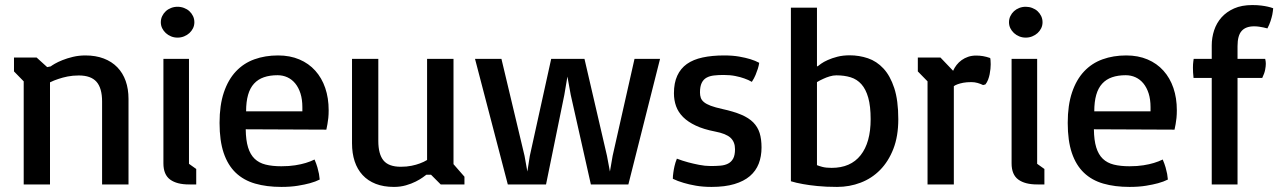

<svg xmlns="http://www.w3.org/2000/svg" viewBox="-20 -733 5080 763"><path d="M74.2 -409.7 35.6 -449.2V-504.4H125.5L167.5 -466.3L181.6 -469.2Q185.1 -472.2 197.5 -479.5Q210 -486.8 228.3 -494.1Q246.6 -501.5 270 -507.1Q293.5 -512.7 319.3 -512.7Q360.4 -512.7 392.3 -500.5Q424.3 -488.3 446.3 -465.6Q468.3 -442.9 479.5 -411.1Q490.7 -379.4 490.7 -339.8V0H385.7V-329.6Q385.7 -382.8 363.5 -408Q341.3 -433.1 293 -433.1Q269 -433.1 248.5 -429Q228 -424.8 212.4 -419.4Q194.3 -413.6 178.7 -405.8V0H74.2Z M685.5 -583.5Q671.9 -583.5 659.9 -588.4Q647.9 -593.3 638.9 -601.6Q629.9 -609.9 624.5 -620.8Q619.1 -631.8 619.1 -644.5Q619.1 -657.7 624.5 -668.9Q629.9 -680.2 638.9 -688.5Q647.9 -696.8 659.9 -701.4Q671.9 -706.1 685.5 -706.1Q699.2 -706.1 711.4 -701.4Q723.6 -696.8 732.7 -688.5Q741.7 -680.2 747.1 -668.9Q752.4 -657.7 752.4 -644.5Q752.4 -631.8 747.1 -620.8Q741.7 -609.9 732.7 -601.6Q723.6 -593.3 711.4 -588.4Q699.2 -583.5 685.5 -583.5ZM629.4 -499H731V-82L759.8 -61.5V0H731.9L731 -1V0Q682.6 0 656 -19.5Q629.4 -39.1 629.4 -84Z M852.5 -244.6Q852.5 -314.9 869.6 -365.7Q886.7 -416.5 917.5 -449.2Q948.2 -481.9 991 -497.3Q1033.7 -512.7 1085 -512.7Q1132.3 -512.7 1169.7 -496.8Q1207 -481 1232.9 -452.1Q1258.8 -423.3 1272.5 -383.3Q1286.1 -343.3 1286.1 -294.9Q1286.1 -278.3 1284.7 -264.2Q1283.2 -250 1281.2 -239.7Q1279.3 -227.5 1276.9 -217.8L956.5 -219.2Q957 -175.8 965.8 -147.2Q974.6 -118.7 991.9 -102.1Q1009.3 -85.4 1035.6 -78.9Q1062 -72.3 1098.1 -72.3Q1128.9 -72.3 1153.3 -76.2Q1177.7 -80.1 1194.8 -85.4Q1214.4 -91.3 1230 -99.1Q1237.3 -82 1241.5 -67.4Q1245.6 -52.7 1247.6 -42Q1249.5 -29.3 1250.5 -19.5Q1234.4 -11.2 1211.4 -4.9Q1191.9 0.5 1163.6 5.1Q1135.3 9.8 1098.1 9.8Q1039.6 9.8 993.9 -3.4Q948.2 -16.6 916.7 -46.6Q885.3 -76.7 868.9 -125.2Q852.5 -173.8 852.5 -244.6ZM1181.6 -290.5V-307.1Q1181.6 -337.9 1174.1 -361.6Q1166.5 -385.3 1153.3 -401.4Q1140.1 -417.5 1122.1 -425.8Q1104 -434.1 1083 -434.1Q1052.2 -434.1 1028.8 -426Q1005.4 -418 989.5 -400.6Q973.6 -383.3 965.8 -356Q958 -328.6 958 -290.5Z M1378.9 -499H1483.4V-172.9Q1483.4 -120.6 1503.9 -95.5Q1524.4 -70.3 1572.8 -70.3Q1596.2 -70.3 1615.2 -74.2Q1634.3 -78.1 1648.4 -83.5Q1664.6 -89.4 1677.2 -97.2V-499H1782.2V-80.6L1825.7 -30.8V0H1731.4L1692.9 -38.6H1674.3Q1670.4 -35.6 1659.7 -27.8Q1648.9 -20 1632.1 -11.5Q1615.2 -2.9 1593.3 3.4Q1571.3 9.8 1545.4 9.8Q1504.4 9.8 1473.1 -2.4Q1441.9 -14.6 1420.9 -37.4Q1399.9 -60.1 1389.4 -92Q1378.9 -124 1378.9 -163.6Z M1867.7 -499H1972.7L2064.5 -113.8L2075.7 -51.3L2085.4 -113.3L2170.4 -499H2302.7L2392.1 -113.8L2403.8 -51.3L2414.6 -113.8L2501.5 -499H2603L2477.1 0H2328.1L2248 -356.4L2234.9 -428.7L2222.7 -356.4L2149.9 0H1998Z M2653.8 -22.5Q2653.8 -33.7 2655.8 -46.9Q2657.2 -58.1 2660.4 -72.5Q2663.6 -86.9 2669.9 -102.5Q2691.4 -94.2 2714.8 -87.9Q2734.9 -82.5 2758.3 -77.9Q2781.7 -73.2 2804.7 -73.2Q2825.2 -73.2 2842.8 -74.7Q2860.4 -76.2 2873.3 -82.8Q2886.2 -89.4 2893.6 -102.8Q2900.9 -116.2 2900.9 -140.1Q2900.9 -168.9 2883.1 -185.5Q2865.2 -202.1 2821.3 -210.4Q2775.9 -219.2 2744.9 -233.9Q2713.9 -248.5 2694.6 -267.8Q2675.3 -287.1 2666.7 -311Q2658.2 -335 2658.2 -362.3Q2658.2 -403.3 2671.4 -432.1Q2684.6 -460.9 2709.7 -478.8Q2734.9 -496.6 2772.2 -504.6Q2809.6 -512.7 2857.9 -512.7Q2891.6 -512.7 2917.7 -508.1Q2943.8 -503.4 2961.4 -498Q2981.9 -491.7 2997.1 -483.4Q2995.6 -472.7 2991.7 -460Q2988.3 -449.2 2982.7 -435.5Q2977.1 -421.9 2967.8 -407.7Q2954.6 -415.5 2937.5 -421.4Q2922.9 -426.8 2902.3 -430.9Q2881.8 -435.1 2855.5 -435.1Q2835 -435.1 2817.6 -433.1Q2800.3 -431.2 2787.8 -424.3Q2775.4 -417.5 2768.6 -403.6Q2761.7 -389.6 2761.7 -365.7Q2761.7 -354 2764.9 -344.5Q2768.1 -335 2777.6 -327.1Q2787.1 -319.3 2804.4 -312.7Q2821.8 -306.2 2850.6 -299.8Q2895.5 -290 2925.5 -277.3Q2955.6 -264.6 2973.4 -246.6Q2991.2 -228.5 2998.8 -204.3Q3006.3 -180.2 3006.3 -147Q3006.3 -111.3 2995.1 -82.5Q2983.9 -53.7 2960 -33.2Q2936 -12.7 2898.4 -1.5Q2860.8 9.8 2807.6 9.8Q2773.4 9.8 2745.4 4.9Q2717.3 0 2696.8 -6.3Q2672.9 -13.2 2653.8 -22.5Z M3123 -702.6H3226.6V-469.7H3229.5Q3232.9 -472.7 3243.2 -480Q3253.4 -487.3 3269.8 -494.6Q3286.1 -502 3307.9 -507.6Q3329.6 -513.2 3356.9 -513.2Q3394 -513.2 3429 -501.5Q3463.9 -489.7 3490.7 -460.9Q3517.6 -432.1 3533.7 -383.1Q3549.8 -334 3549.8 -259.3Q3549.8 -191.9 3530.3 -141.6Q3510.7 -91.3 3477.5 -57.6Q3444.3 -23.9 3400.1 -7.1Q3356 9.8 3306.6 9.8Q3262.2 9.8 3228.3 6.3Q3194.3 2.9 3170.9 -1.5Q3143.6 -6.3 3123 -12.7ZM3226.6 -76.7Q3233.4 -73.7 3247.8 -69.8Q3262.2 -65.9 3284.7 -65.9Q3360.4 -65.9 3400.1 -116.2Q3439.9 -166.5 3439.9 -259.3Q3439.9 -311 3430.4 -344.7Q3420.9 -378.4 3403.3 -398.2Q3385.7 -418 3360.6 -425.8Q3335.4 -433.6 3303.7 -433.6Q3290.5 -433.6 3276.9 -429.4Q3263.2 -425.3 3252 -419.9Q3238.8 -414.1 3226.6 -406.7Z M3717.3 -504.4 3767.6 -451.7Q3772.9 -463.9 3781.5 -474.9Q3790 -485.8 3801.5 -494.1Q3813 -502.4 3827.4 -507.3Q3841.8 -512.2 3858.9 -512.2Q3873 -512.2 3886.2 -510Q3899.4 -507.8 3915 -502.4Q3915.5 -501.5 3916.3 -494.6Q3917 -487.8 3917 -477.5Q3917 -469.7 3916 -459.2Q3915 -448.7 3912.8 -437.7Q3910.6 -426.8 3906.5 -416Q3902.3 -405.3 3896 -397.5L3886.7 -395Q3877 -399.9 3865 -403.3Q3853 -406.7 3840.3 -406.7Q3820.8 -406.7 3807.6 -404.1Q3794.4 -401.4 3786.1 -398.4Q3776.4 -395 3770.5 -390.6V0H3666V-409.7L3627.4 -449.2V-504.4Z M4056.2 -583.5Q4042.5 -583.5 4030.5 -588.4Q4018.6 -593.3 4009.5 -601.6Q4000.5 -609.9 3995.1 -620.8Q3989.7 -631.8 3989.7 -644.5Q3989.7 -657.7 3995.1 -668.9Q4000.5 -680.2 4009.5 -688.5Q4018.6 -696.8 4030.5 -701.4Q4042.5 -706.1 4056.2 -706.1Q4069.8 -706.1 4082 -701.4Q4094.2 -696.8 4103.3 -688.5Q4112.3 -680.2 4117.7 -668.9Q4123 -657.7 4123 -644.5Q4123 -631.8 4117.7 -620.8Q4112.3 -609.9 4103.3 -601.6Q4094.2 -593.3 4082 -588.4Q4069.8 -583.5 4056.2 -583.5ZM4000 -499H4101.6V-82L4130.4 -61.5V0H4102.5L4101.6 -1V0Q4053.2 0 4026.6 -19.5Q4000 -39.1 4000 -84Z M4223.1 -244.6Q4223.1 -314.9 4240.2 -365.7Q4257.3 -416.5 4288.1 -449.2Q4318.8 -481.9 4361.6 -497.3Q4404.3 -512.7 4455.6 -512.7Q4502.9 -512.7 4540.3 -496.8Q4577.6 -481 4603.5 -452.1Q4629.4 -423.3 4643.1 -383.3Q4656.7 -343.3 4656.7 -294.9Q4656.7 -278.3 4655.3 -264.2Q4653.8 -250 4651.9 -239.7Q4649.9 -227.5 4647.5 -217.8L4327.1 -219.2Q4327.6 -175.8 4336.4 -147.2Q4345.2 -118.7 4362.5 -102.1Q4379.9 -85.4 4406.2 -78.9Q4432.6 -72.3 4468.8 -72.3Q4499.5 -72.3 4523.9 -76.2Q4548.3 -80.1 4565.4 -85.4Q4585 -91.3 4600.6 -99.1Q4607.9 -82 4612.1 -67.4Q4616.2 -52.7 4618.2 -42Q4620.1 -29.3 4621.1 -19.5Q4605 -11.2 4582 -4.9Q4562.5 0.5 4534.2 5.1Q4505.9 9.8 4468.8 9.8Q4410.2 9.8 4364.5 -3.4Q4318.8 -16.6 4287.4 -46.6Q4255.9 -76.7 4239.5 -125.2Q4223.1 -173.8 4223.1 -244.6ZM4552.2 -290.5V-307.1Q4552.2 -337.9 4544.7 -361.6Q4537.1 -385.3 4523.9 -401.4Q4510.7 -417.5 4492.7 -425.8Q4474.6 -434.1 4453.6 -434.1Q4422.9 -434.1 4399.4 -426Q4376 -418 4360.1 -400.6Q4344.2 -383.3 4336.4 -356Q4328.6 -328.6 4328.6 -290.5Z M4795.4 -423.3H4723.1Q4721.7 -435.1 4721.2 -445.3Q4720.7 -455.6 4720.7 -463.9Q4720.7 -479 4722.2 -488.8Q4722.7 -494.1 4723.6 -499H4795.4V-552.7Q4795.4 -583.5 4804.9 -612.5Q4814.5 -641.6 4834.2 -663.8Q4854 -686 4884.3 -699.5Q4914.6 -712.9 4956.5 -712.9Q4977.1 -712.9 4992.2 -710.9Q5007.3 -709 5018.1 -706.5Q5030.8 -703.6 5039.6 -700.2Q5038.6 -688 5036.1 -674.8Q5033.7 -663.6 5029.1 -649.2Q5024.4 -634.8 5016.6 -620.1Q5009.3 -622.1 5000.5 -624Q4993.2 -625.5 4983.4 -627Q4973.6 -628.4 4963.9 -628.4Q4930.7 -628.4 4914.3 -610.1Q4897.9 -591.8 4897.9 -549.8V-499H5007.8Q5008.3 -497.1 5008.8 -494.1Q5009.3 -491.7 5009.8 -488Q5010.3 -484.4 5010.3 -479.5Q5010.3 -469.7 5007.6 -455.6Q5004.9 -441.4 4996.1 -423.3H4897.9V0H4795.4Z"/></svg>

Font: Basic
Style: Regular
Weight: 400
Designer: Magnus Gaarde
Foundry: Magnus Gaarde
Version: Version 1.003; ttfautohint (v1.1) -l 6 -r 16 -G 0 -x 16 -D l